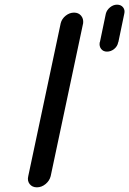

<svg xmlns="http://www.w3.org/2000/svg" viewBox="-20 -799 553 822"><path d="M240 -700Q245 -719 261.5 -732Q278 -745 297 -745Q316 -745 327 -732Q338 -719 336 -700L197 -45Q192 -25 175 -11Q158 3 138 3Q118 3 107 -11Q96 -25 101 -45ZM433 -740Q437 -756 451 -767.5Q465 -779 481 -779Q498 -779 507 -767.5Q516 -756 512 -740L487 -620Q487 -619 486 -618Q483 -601 469 -589.5Q455 -578 438 -578Q422 -578 413 -589.5Q404 -601 407 -618Q408 -619 408 -620Z"/></svg>

Font: Sepalumica Med
Style: Italic
Weight: 500
Italic angle: -12°
Designer: Julieta Ulanovsky
Foundry: Julieta Ulanovsky
Version: Version 7.200